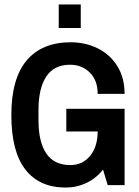

<svg xmlns="http://www.w3.org/2000/svg" viewBox="-20 -832 627 863"><path d="M343 -706H244V-812H343ZM278 -343H540V0H464L443 -70Q413 -31 369 -10Q325 11 275 11Q157 11 94 -70Q31 -151 31 -315Q31 -479 100 -560.5Q169 -642 298 -642Q363 -642 418.5 -615Q474 -588 507 -535.5Q540 -483 540 -410H419Q419 -471 383.5 -506Q348 -541 295 -541Q223 -541 188 -488Q153 -435 153 -338V-292Q153 -193 188.5 -141.5Q224 -90 296 -90Q351 -90 385 -131.5Q419 -173 419 -241H278Z"/></svg>

Font: Pragati Narrow
Style: Bold
Weight: 700
Designer: Hector Gatti, Marcela Romero, Pablo Cosgaya and Nicolas Silva
Foundry: Omnibus-Type
Version: Version 1.010; ttfautohint (v1.3)